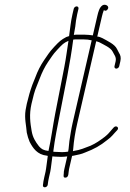

<svg xmlns="http://www.w3.org/2000/svg" viewBox="-20 -629 550 814"><path d="M338.3 -482H302.3C299.6 -482 296.5 -481.7 293 -481C295.3 -496.3 297.3 -508 299.1 -516C300.7 -532.5 303.2 -551.1 307.1 -568L312.7 -592C313.9 -597.3 310.3 -602 305 -602C299.7 -602 293.9 -597.3 292.7 -592L287.1 -568C279.4 -534.6 278.1 -511.2 272.9 -476C268.6 -474.7 264.6 -473.3 261 -472C238.9 -459.9 233.1 -455.3 209.9 -430.5C185.9 -404.8 184 -397.5 167.6 -375C152.2 -352.5 139.6 -328.1 129 -299L117.3 -270C108.2 -244.9 100.4 -218.3 93.6 -189C91.5 -179.7 89.7 -170.7 88.4 -162C82.9 -126.1 91.5 -96.2 93.5 -67C96.7 -52.6 100.1 -40.4 105.5 -28C119.4 -1.1 137.9 26.8 178.8 31C180.2 31 181.4 31.3 182.6 32C180.2 46.2 175.9 86.9 173.1 99L167.8 122C164.4 136.9 163.1 145.1 162 156C160.2 169.3 180.7 167.3 182.4 154C183.8 143.1 184.4 137.1 187.8 122L193.1 99C195.9 87.2 199.7 48.8 202.1 34C206 34.7 209.9 35 213.9 35C221.1 35.7 229.4 36 238.7 36C247.4 36 256.2 35.3 265.1 34L252.7 88C251 95.3 250.2 101.7 250.3 107C249.3 116.6 247.5 125.1 258.4 124C272.8 122.6 269.5 101.9 272.7 88L285.6 32C287.8 31.3 289.8 31 291.8 31C312.1 26.6 324.5 24.9 342.1 17C379.3 2.8 404.9 -11.3 434.1 -35C454.5 -49.5 460.9 -60.9 476.8 -77C487.3 -87.7 473 -99.6 462.5 -89L454.5 -80C441.6 -65.7 440.6 -62.2 424.3 -49C403.4 -33.3 387.4 -21.7 363.5 -11C339.7 -1.9 320.2 6.9 292.5 11C291.8 11 290.7 11.3 289.2 12C289.3 8.7 289.7 5.7 290.3 3C293.2 -32.9 298.6 -67.6 307.7 -107L387.8 -454C393.5 -452.7 398.5 -451 402.7 -449C419.8 -439.3 449.3 -427.2 457.7 -410C462.9 -398 474.5 -387.5 470.2 -369L465.3 -348C464.1 -342.7 467.8 -338 473 -338C478.3 -338 484.1 -342.7 485.3 -348L490.2 -369C493.8 -384.8 490.9 -395.2 484.5 -405L476.2 -421C466.4 -441.9 435.8 -455.1 414.8 -467C408.4 -469.9 400 -474 392.4 -474L412.3 -560C414.6 -570 417.3 -578.7 420.3 -586C425.8 -582.9 429.9 -581.3 436 -589C446.9 -602.8 425.7 -614.4 413.9 -606C401.4 -597.1 396.7 -579.1 392.3 -560L373.6 -479C364 -480.4 348.7 -482 338.3 -482ZM368.7 -458 287.7 -107C281.6 -80.7 278.2 -55.3 274.2 -31C272.1 -18.5 272.2 -0.7 268.8 14H267.8C259.5 15.3 251.3 16 243.3 16C234.6 16 226.7 15.7 219.5 15C214.2 15 209.6 14.7 205.8 14C211.8 -36.6 224 -95.7 234.4 -149C254.9 -253.5 278 -363.3 290.4 -461C293.3 -461.7 296 -462 298.7 -462H333.2C345.8 -462 358.9 -460.6 368.7 -458ZM185.5 11C164.5 8.3 156.2 3.6 145.1 -9C129.8 -28.9 118.8 -46.1 114.1 -74C108.4 -107.4 103 -143 113.6 -189C120.1 -216.9 126.4 -243.5 136.4 -266L148.3 -296C158 -321.8 169.9 -345.9 183.5 -366C199 -387.2 201.2 -395.1 223.7 -419C245.1 -441.6 249.2 -446.6 270.3 -456C263.9 -416.3 260.6 -385.2 252.7 -345C240.1 -281.9 226.4 -210.2 214.2 -148C204.1 -96.5 197 -39 185.5 11Z"/></svg>

Font: HoneyBee
Style: UltLitIt
Weight: 100
Foundry: Cannot Into Space Fonts
Version: Version 0.89